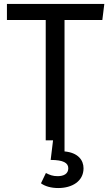

<svg xmlns="http://www.w3.org/2000/svg" viewBox="-20 -709 557 970"><path d="M306 56V-608H497L507 -689H15V-608H211V0H248L236 99C300 99 325 114 325 141C325 170 301 181 271 181C247 181 231 175 212 165L187 217C207 232 238 241 274 241C344 241 402 207 402 141C402 100 374 62 306 56Z"/></svg>

Font: Fira Math
Style: Regular
Weight: 400
Designer: Xiangdong Zeng
Foundry: Xiangdong Zeng
Version: Version 0.3.4